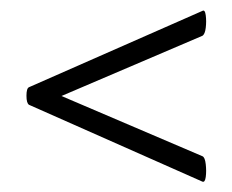

<svg xmlns="http://www.w3.org/2000/svg" viewBox="-20 -375 447 370"><path d="M36 -173Q31 -176 31 -190.5Q31 -205 36 -207L370 -354Q375 -357 376.5 -345.5Q378 -334 376.5 -321.5Q375 -309 370 -306L54 -171V-209L370 -74Q375 -72 376.5 -58.5Q378 -45 376.5 -34Q375 -23 370 -25Z"/></svg>

Font: Cormorant Light
Style: Bold
Weight: 700
Version: Version 4.000